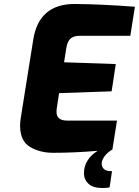

<svg xmlns="http://www.w3.org/2000/svg" viewBox="-20 -762 698 965"><path d="M313 -519 302 -449 562 -440 541 -303 277 -294 265 -215Q264 -210 264 -200Q264 -156 317 -156H568L545 -11Q517 6 504 25.5Q491 45 491 60Q491 78 503 88Q515 98 534 98H543L531 179Q522 183 496 183Q447 183 424.5 161.5Q402 140 402 108Q402 73 420.5 44Q439 15 471 -4Q354 6 247 6Q181 6 131 -23.5Q81 -53 81 -130Q81 -148 84 -167L147 -562Q175 -742 355 -742Q492 -741 658 -728L635 -582H381Q349 -582 333.5 -567Q318 -552 313 -519Z"/></svg>

Font: Exo ExtraBold
Style: Italic
Weight: 800
Italic angle: -9°
Designer: Natanael Gama
Foundry: Natanael Gama
Version: Version 1.500; ttfautohint (v1.6)